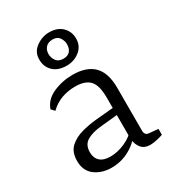

<svg xmlns="http://www.w3.org/2000/svg" viewBox="-158 -722 748 823"><g transform="rotate(-30 216.5 -310.5)"><path d="M154 8Q106 8 72.5 -17Q39 -42 39 -91Q39 -135 64 -158Q89 -181 126.5 -191Q164 -201 199 -204L298 -213V-178L206 -169Q159 -165 132 -149Q105 -133 105 -96Q105 -68 122 -52Q139 -36 173 -36Q209 -36 246 -52.5Q283 -69 301 -94L309 -78Q289 -41 246.5 -16.5Q204 8 154 8ZM51 -340Q65 -381 110 -401Q155 -421 207 -421Q275 -421 310 -386Q345 -351 345 -277V-64Q345 -41 367 -40L410 -36V-7Q403 -4 382.5 1Q362 6 346 6Q318 6 303 -11.5Q288 -29 285 -58V-263Q285 -324 262.5 -348Q240 -372 191 -372Q156 -372 124.5 -361Q93 -350 66 -324ZM206 -467Q163 -467 139 -490.5Q115 -514 116 -550Q116 -586 146 -607.5Q176 -629 210 -629Q251 -629 274.5 -606Q298 -583 298 -548Q298 -511 270 -489Q242 -467 206 -467ZM208 -500Q230 -500 241 -512.5Q252 -525 252 -547Q252 -564 241.5 -579.5Q231 -595 208 -595Q186 -595 174 -582Q162 -569 162 -549Q162 -531 173 -515.5Q184 -500 208 -500Z"/></g></svg>

Font: Yrsa Light
Style: Regular
Weight: 300
Designer: Anna Giedrys (Yrsa+Rasa design), David Brezina (Yrsa art-direction, Rasa art-direction, design)
Foundry: Rosetta Type Foundry
Version: Version 2.004